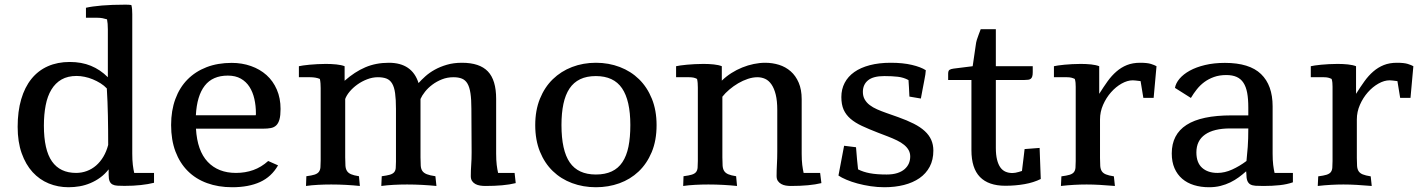

<svg xmlns="http://www.w3.org/2000/svg" viewBox="-20 -786 6057 818"><path d="M440.9 -168.5Q440.9 -234.9 439.7 -293.9Q438.5 -353 435.1 -409.2Q423.8 -421.4 408.2 -431.2Q392.6 -440.9 375.5 -448Q358.4 -455.1 340.6 -458.7Q322.8 -462.4 306.6 -462.4Q268.6 -462.4 242.2 -447.3Q215.8 -432.1 199 -404.3Q182.1 -376.5 174.6 -337.4Q167 -298.3 167 -251Q167 -147.5 201.4 -98.4Q235.8 -49.3 304.2 -49.3Q328.1 -49.3 349.9 -57.4Q371.6 -65.4 389.4 -80.8Q407.2 -96.2 420.4 -118.4Q433.6 -140.6 440.9 -168.5ZM543.5 -131.3Q543.5 -103.5 545.9 -83.7Q548.3 -64 551.8 -49.3H636.2V-7.3Q611.3 -1 579.8 2.4Q548.3 5.9 510.3 5.9Q493.2 5.9 480.5 5.1Q467.8 4.4 459.5 0Q451.2 -4.4 447 -13.9Q442.9 -23.4 442.9 -41V-64.5Q426.8 -43.9 407 -29.5Q387.2 -15.1 365.2 -5.9Q343.3 3.4 319.6 7.6Q295.9 11.7 272 11.7Q227.1 11.7 187.7 -4.4Q148.4 -20.5 118.9 -52.7Q89.4 -85 72.3 -133.3Q55.2 -181.6 55.2 -245.6Q55.2 -311.5 70.3 -363Q85.4 -414.6 114 -450Q142.6 -485.4 183.8 -503.7Q225.1 -522 277.3 -522Q327.6 -522 367.4 -505.6Q407.2 -489.3 439.5 -457V-661.1Q439.5 -686.5 436 -703.6Q426.8 -706.5 416.7 -708.5Q406.7 -710.4 393.6 -710.4H346.2V-752.9Q371.1 -758.8 414.1 -762.5Q457 -766.1 511.7 -766.1Q520 -766.1 527.1 -765.9Q534.2 -765.6 539.6 -764.6Q542 -756.3 542.7 -746.6Q543.5 -736.8 543.5 -725.6Z M1069.3 -294.9Q1070.3 -296.9 1070.3 -298.8Q1070.3 -300.8 1070.3 -303.2Q1070.3 -335.4 1063.7 -364.5Q1057.1 -393.6 1043 -415.8Q1028.8 -438 1006.1 -450.9Q983.4 -463.9 950.7 -463.9Q885.7 -463.9 852.3 -420.9Q818.8 -377.9 814.5 -294.9ZM1164.6 -81.5Q1136.7 -32.7 1087.9 -10.5Q1039.1 11.7 969.2 11.7Q910.2 11.7 862.1 -5.9Q814 -23.4 780 -57.4Q746.1 -91.3 727.5 -140.6Q709 -189.9 709 -253.4Q709 -314.9 727.1 -364Q745.1 -413.1 778.8 -447.3Q812.5 -481.4 860.1 -499.8Q907.7 -518.1 967.3 -518.1Q1011.2 -518.1 1049.3 -504.6Q1087.4 -491.2 1115.5 -466.1Q1143.6 -440.9 1159.4 -404.3Q1175.3 -367.7 1175.3 -321.8Q1175.3 -293.9 1170.7 -277.3Q1166 -260.7 1157 -252Q1147.9 -243.2 1134 -240.5Q1120.1 -237.8 1101.1 -237.8H814.9Q820.3 -143.6 865 -96.4Q909.7 -49.3 985.4 -49.3Q1024.9 -49.3 1059.1 -61.5Q1093.3 -73.7 1122.6 -100.1Z M1988.3 -322.3Q1988.3 -362.3 1984.4 -388.4Q1980.5 -414.6 1971.7 -429.7Q1962.9 -444.8 1948.2 -450.9Q1933.6 -457 1911.6 -457Q1885.7 -457 1863 -448Q1840.3 -439 1822 -425.3Q1803.7 -411.6 1790.8 -395.3Q1777.8 -378.9 1771.5 -364.3V-115.7Q1771.5 -94.2 1772.5 -80.3Q1773.4 -66.4 1779.5 -57.6Q1785.6 -48.8 1798.6 -43.7Q1811.5 -38.6 1835 -35.2L1839.4 6.3Q1810.1 3.4 1778.3 1.7Q1746.6 0 1714.4 0Q1684.6 0 1657 1.5Q1629.4 2.9 1604.5 6.3L1606.4 -35.2Q1628.9 -38.1 1641.1 -41.7Q1653.3 -45.4 1659.2 -52.2Q1665 -59.1 1666 -69.8Q1667 -80.6 1667 -97.2V-322.3Q1667 -362.8 1663.3 -388.9Q1659.7 -415 1650.6 -430.2Q1641.6 -445.3 1626.7 -451.2Q1611.8 -457 1589.8 -457Q1566.9 -457 1544.2 -448.2Q1521.5 -439.5 1502.4 -425.8Q1483.4 -412.1 1469.7 -395.8Q1456.1 -379.4 1450.7 -364.3V-115.2Q1450.7 -93.8 1451.7 -80.1Q1452.6 -66.4 1458.3 -57.6Q1463.9 -48.8 1475.6 -43.7Q1487.3 -38.6 1509.3 -35.2L1513.2 6.3Q1485.4 3.4 1454.3 1.7Q1423.3 0 1391.1 0Q1361.8 0 1334.5 1.5Q1307.1 2.9 1283.7 6.3L1285.2 -35.2Q1308.1 -38.1 1320.6 -42.2Q1333 -46.4 1338.6 -54Q1344.2 -61.5 1345.2 -73.2Q1346.2 -85 1346.2 -102.1V-410.6Q1346.2 -420.4 1345.5 -430.7Q1344.7 -440.9 1342.8 -449.7Q1325.7 -457 1300.8 -457H1253.4V-503.9Q1259.3 -505.4 1271.2 -507.1Q1283.2 -508.8 1298.8 -510.3Q1314.5 -511.7 1332.5 -512.7Q1350.6 -513.7 1368.2 -513.7Q1391.6 -513.7 1413.1 -511.5Q1434.6 -509.3 1448.2 -503.9V-441.9Q1491.2 -480 1536.4 -499.3Q1581.5 -518.6 1636.7 -518.6Q1735.8 -518.6 1763.2 -432.1Q1774.9 -445.3 1792 -460.7Q1809.1 -476.1 1831.8 -488.8Q1854.5 -501.5 1883.3 -510Q1912.1 -518.6 1948.2 -518.6Q2023.4 -518.6 2058.6 -481.7Q2093.8 -444.8 2093.8 -365.2V-131.3Q2093.8 -103.5 2096.2 -83.7Q2098.6 -64 2102.1 -49.3H2172.4L2177.2 -5.9Q2151.9 0.5 2119.4 3.4Q2086.9 6.3 2047.4 6.3Q2036.6 6.3 2025.6 4.6Q2014.6 2.9 2005.9 -1.7Q1997.1 -6.3 1991.5 -14.4Q1985.8 -22.5 1985.8 -35.6Q1985.8 -59.6 1987.5 -83Q1989.3 -106.4 1989.3 -137.2Z M2777.3 -252.9Q2777.3 -187.5 2756.6 -137.9Q2735.8 -88.4 2700.7 -55.2Q2665.5 -22 2618.7 -5.1Q2571.8 11.7 2519 11.7Q2464.4 11.7 2417.2 -5.9Q2370.1 -23.4 2335.2 -57.1Q2300.3 -90.8 2280.3 -140.1Q2260.3 -189.5 2260.3 -252.9Q2260.3 -315.9 2280.3 -365.2Q2300.3 -414.6 2335.2 -448.5Q2370.1 -482.4 2417.2 -500.5Q2464.4 -518.6 2519 -518.6Q2573.2 -518.6 2620.6 -500.5Q2668 -482.4 2702.6 -448.5Q2737.3 -414.6 2757.3 -365.2Q2777.3 -315.9 2777.3 -252.9ZM2372.1 -253.4Q2372.1 -145 2407.5 -93.8Q2442.9 -42.5 2518.6 -42.5Q2558.1 -42.5 2586.2 -55.7Q2614.3 -68.8 2631.8 -95.2Q2649.4 -121.6 2657.5 -161.1Q2665.5 -200.7 2665.5 -253.4Q2665.5 -357.9 2630.1 -409.9Q2594.7 -461.9 2518.6 -461.9Q2479.5 -461.9 2451.7 -448.5Q2423.8 -435.1 2406.2 -408.7Q2388.7 -382.3 2380.4 -343.3Q2372.1 -304.2 2372.1 -253.4Z M3395.5 -131.3Q3395.5 -103.5 3397.9 -83.7Q3400.4 -64 3403.8 -49.3H3474.1L3479.5 -5.9Q3430.2 6.3 3349.1 6.3Q3338.9 6.3 3328.1 4.6Q3317.4 2.9 3308.6 -2Q3299.8 -6.8 3294.2 -14.9Q3288.6 -22.9 3288.6 -36.1Q3288.6 -60.1 3290 -85.2Q3291.5 -110.4 3291.5 -141.1V-317.9Q3291.5 -356.4 3284.9 -383.1Q3278.3 -409.7 3266.8 -426.3Q3255.4 -442.9 3240 -450Q3224.6 -457 3207 -457Q3187.5 -457 3166.3 -450Q3145 -442.9 3125 -431.2Q3105 -419.4 3087.4 -404.5Q3069.8 -389.6 3057.6 -374V-115.7Q3057.6 -94.2 3058.6 -80.3Q3059.6 -66.4 3065.2 -57.6Q3070.8 -48.8 3082.5 -43.7Q3094.2 -38.6 3116.2 -35.2L3120.1 6.3Q3092.3 3.4 3061.3 1.7Q3030.3 0 2998 0Q2968.8 0 2941.4 1.5Q2914.1 2.9 2890.6 6.3L2892.1 -35.2Q2915 -38.1 2927.5 -42Q2939.9 -45.9 2945.6 -53.2Q2951.2 -60.5 2952.1 -71.8Q2953.1 -83 2953.1 -100.6V-412.6Q2953.1 -422.4 2952.4 -431.9Q2951.7 -441.4 2949.7 -449.7Q2942.9 -453.6 2934.8 -455.3Q2926.8 -457 2915.5 -457H2860.4V-503.9Q2866.2 -505.4 2878.4 -507.1Q2890.6 -508.8 2906.2 -510.3Q2921.9 -511.7 2940.2 -512.7Q2958.5 -513.7 2977.1 -513.7Q3000.5 -513.7 3021.2 -511.5Q3042 -509.3 3055.2 -503.9V-442.4Q3073.7 -460.4 3095.9 -474.6Q3118.2 -488.8 3142.3 -498.5Q3166.5 -508.3 3191.4 -513.4Q3216.3 -518.6 3240.2 -518.6Q3271 -518.6 3299.1 -509.8Q3327.1 -501 3348.6 -482.2Q3370.1 -463.4 3382.8 -433.8Q3395.5 -404.3 3395.5 -363.3Z M3627 -158.7Q3629.4 -129.4 3631.3 -107.2Q3633.3 -85 3635.7 -64.5Q3657.7 -53.2 3686.3 -47.9Q3714.8 -42.5 3757.3 -42.5Q3783.7 -42.5 3802.7 -48.6Q3821.8 -54.7 3834 -65.4Q3846.2 -76.2 3852.1 -89.8Q3857.9 -103.5 3857.9 -119.1Q3857.9 -134.3 3851.1 -146.5Q3844.2 -158.7 3831.8 -168.9Q3819.3 -179.2 3801.8 -187.7Q3784.2 -196.3 3762.7 -204.6L3720.7 -220.7Q3681.6 -235.8 3652.3 -249.5Q3623 -263.2 3603.5 -280Q3584 -296.9 3574.2 -318.8Q3564.5 -340.8 3564.5 -372.6Q3564.5 -405.8 3578.6 -432.9Q3592.8 -460 3619.6 -479Q3646.5 -498 3685.8 -508.3Q3725.1 -518.6 3774.9 -518.6Q3826.7 -518.6 3865 -509.5Q3903.3 -500.5 3924.3 -486.8Q3924.3 -481 3922.4 -468.5Q3920.4 -456.1 3917.2 -439.7Q3914.1 -423.3 3910.4 -404.3Q3906.7 -385.3 3903.3 -366.2L3854.5 -374.5Q3853.5 -396.5 3852.5 -414.6Q3851.6 -432.6 3850.6 -444.8Q3830.1 -456.1 3805.2 -459Q3780.3 -461.9 3747.6 -461.9Q3700.2 -461.9 3678.2 -443.8Q3656.2 -425.8 3656.2 -394.5Q3656.2 -376 3664.1 -362.3Q3671.9 -348.6 3685.3 -338.4Q3698.7 -328.1 3717 -320.1Q3735.4 -312 3756.3 -304.7L3806.2 -287.1Q3844.7 -273.4 3873 -259Q3901.4 -244.6 3919.9 -227.5Q3938.5 -210.4 3947.5 -189.9Q3956.5 -169.4 3956.5 -144.5Q3956.5 -105 3940.9 -75.7Q3925.3 -46.4 3897.5 -27.1Q3869.6 -7.8 3831.3 2Q3793 11.7 3748 11.7Q3718.8 11.7 3689.2 7.3Q3659.7 2.9 3633.5 -4.2Q3607.4 -11.2 3586.2 -20.3Q3564.9 -29.3 3552.2 -38.1L3576.2 -165Z M4137.2 -594.2Q4138.2 -604.5 4141.8 -616.5Q4145.5 -628.4 4149.4 -638.2L4158.2 -661.6H4222.7V-503.9H4379.9V-478.5Q4379.9 -467.3 4377.9 -460.7Q4376 -454.1 4371.8 -450.7Q4367.7 -447.3 4361.1 -446.3Q4354.5 -445.3 4345.2 -445.3H4222.7V-155.8Q4222.7 -126.5 4227.8 -106Q4232.9 -85.4 4241.9 -72.8Q4251 -60.1 4264.2 -54.4Q4277.3 -48.8 4293.5 -48.8Q4298.8 -48.8 4305.9 -50Q4313 -51.3 4319.3 -53.2Q4326.7 -55.2 4334 -57.6Q4335.9 -73.7 4337.9 -89.8Q4339.8 -104 4341.6 -120.1Q4343.3 -136.2 4345.2 -150.9L4409.2 -155.8L4414.1 -23.4Q4383.8 -8.3 4345 -1.5Q4306.2 5.4 4263.2 5.4Q4191.4 5.4 4155 -32Q4118.7 -69.3 4118.7 -146V-445.3H4019.5V-471.7Q4019.5 -484.4 4025.1 -488.3Q4030.8 -492.2 4042.5 -493.7L4124 -503.9Z M4663.1 -386.2Q4681.2 -415 4698.7 -439.5Q4716.3 -463.9 4736.6 -481.4Q4756.8 -499 4781.2 -508.8Q4805.7 -518.6 4837.4 -518.6Q4867.7 -518.6 4883.3 -513.7Q4898.9 -508.8 4907.2 -503.9L4895 -369.1H4851.1L4839.4 -440.4Q4826.2 -441.9 4818.8 -442.9Q4811.5 -443.8 4806.2 -443.8Q4783.2 -443.8 4758.5 -429.9Q4733.9 -416 4713.4 -392.8Q4692.9 -369.6 4679.7 -339.6Q4666.5 -309.6 4666.5 -277.3V-112.8Q4666.5 -92.3 4667.5 -78.9Q4668.5 -65.4 4674.1 -56.6Q4679.7 -47.9 4691.7 -43Q4703.6 -38.1 4725.6 -34.7L4730 6.3Q4694.8 3.4 4666 1.7Q4637.2 0 4609.4 0Q4583 0 4556.4 1.5Q4529.8 2.9 4500 6.3L4502 -34.7Q4524.9 -37.6 4537.4 -41.5Q4549.8 -45.4 4555.4 -52.7Q4561 -60.1 4562 -71.3Q4563 -82.5 4563 -100.1V-416Q4563 -424.8 4562.3 -433.3Q4561.5 -441.9 4559.1 -449.7Q4552.2 -453.1 4544.4 -455.1Q4536.6 -457 4525.4 -457H4470.2V-503.9Q4476.1 -505.4 4487.8 -507.1Q4499.5 -508.8 4514.9 -510.3Q4530.3 -511.7 4548.1 -512.7Q4565.9 -513.7 4584.5 -513.7Q4607.9 -513.7 4628.7 -511.5Q4649.4 -509.3 4663.1 -503.9Z M5290.5 -100.1Q5293.5 -126.5 5295.9 -159.9Q5298.3 -193.4 5298.3 -238.8H5221.2Q5151.4 -238.8 5114.3 -212.9Q5077.1 -187 5077.1 -136.7Q5077.1 -92.8 5101.6 -71Q5126 -49.3 5167 -49.3Q5197.8 -49.3 5229.5 -63.7Q5261.2 -78.1 5290.5 -100.1ZM5488.3 -9.3Q5463.4 -0.5 5432.1 2.9Q5400.9 6.3 5362.8 6.3Q5342.8 6.3 5328.9 5.4Q5314.9 4.4 5306.4 -0.7Q5297.9 -5.9 5293.9 -16.6Q5290 -27.3 5290 -46.4L5289.1 -56.2Q5274.4 -43 5257.8 -30.8Q5241.2 -18.6 5221.7 -9Q5202.1 0.5 5179.7 6.1Q5157.2 11.7 5130.9 11.7Q5096.2 11.7 5066.9 2.7Q5037.6 -6.3 5016.6 -24.4Q4995.6 -42.5 4983.9 -69.3Q4972.2 -96.2 4972.2 -132.3Q4972.2 -213.4 5035.2 -253.9Q5098.1 -294.4 5226.6 -294.4H5298.3V-327.6Q5298.3 -364.3 5293.5 -390.4Q5288.6 -416.5 5277.6 -433.3Q5266.6 -450.2 5248.5 -458.3Q5230.5 -466.3 5204.6 -466.3Q5175.3 -466.3 5152.1 -458Q5128.9 -449.7 5110.8 -436.3Q5092.8 -422.9 5078.9 -405.3Q5064.9 -387.7 5053.7 -368.7L4985.8 -411.6Q4989.3 -431.6 5005.4 -450.7Q5021.5 -469.7 5048.8 -484.9Q5076.2 -500 5114 -509Q5151.9 -518.1 5198.7 -518.1Q5303.2 -518.1 5352.5 -470.5Q5401.9 -422.9 5401.9 -333V-131.3Q5401.9 -103.5 5404.3 -83.7Q5406.7 -64 5410.2 -49.3H5488.3Z M5757.3 -386.2Q5775.4 -415 5793 -439.5Q5810.5 -463.9 5830.8 -481.4Q5851.1 -499 5875.5 -508.8Q5899.9 -518.6 5931.6 -518.6Q5961.9 -518.6 5977.5 -513.7Q5993.2 -508.8 6001.5 -503.9L5989.3 -369.1H5945.3L5933.6 -440.4Q5920.4 -441.9 5913.1 -442.9Q5905.8 -443.8 5900.4 -443.8Q5877.4 -443.8 5852.8 -429.9Q5828.1 -416 5807.6 -392.8Q5787.1 -369.6 5773.9 -339.6Q5760.7 -309.6 5760.7 -277.3V-112.8Q5760.7 -92.3 5761.7 -78.9Q5762.7 -65.4 5768.3 -56.6Q5773.9 -47.9 5785.9 -43Q5797.9 -38.1 5819.8 -34.7L5824.2 6.3Q5789.1 3.4 5760.3 1.7Q5731.4 0 5703.6 0Q5677.2 0 5650.6 1.5Q5624 2.9 5594.2 6.3L5596.2 -34.7Q5619.1 -37.6 5631.6 -41.5Q5644 -45.4 5649.7 -52.7Q5655.3 -60.1 5656.2 -71.3Q5657.2 -82.5 5657.2 -100.1V-416Q5657.2 -424.8 5656.5 -433.3Q5655.8 -441.9 5653.3 -449.7Q5646.5 -453.1 5638.7 -455.1Q5630.9 -457 5619.6 -457H5564.5V-503.9Q5570.3 -505.4 5582 -507.1Q5593.8 -508.8 5609.1 -510.3Q5624.5 -511.7 5642.3 -512.7Q5660.2 -513.7 5678.7 -513.7Q5702.1 -513.7 5722.9 -511.5Q5743.7 -509.3 5757.3 -503.9Z"/></svg>

Font: Tienne
Style: Regular
Weight: 400
Designer: vernon adams
Foundry: vernon adams
Version: Version 1.001